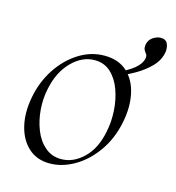

<svg xmlns="http://www.w3.org/2000/svg" viewBox="-85 -583 613 670"><g transform="rotate(15 222.0 -248.0)"><path d="M153 14Q107 14 76.5 -13.5Q46 -41 34.5 -88Q23 -135 34 -193Q45 -251 75.5 -297.5Q106 -344 149.5 -371.5Q193 -399 242 -399Q293 -399 324 -370.5Q355 -342 365 -295Q375 -248 364 -193Q352 -131 319 -84Q286 -37 242 -11.5Q198 14 153 14ZM188 -11Q232 -11 269 -47Q306 -83 318 -149Q325 -184 322.5 -223Q320 -262 307.5 -296.5Q295 -331 271.5 -353Q248 -375 213 -375Q168 -375 130.5 -337Q93 -299 80 -236Q72 -199 75 -160Q78 -121 91.5 -87Q105 -53 129.5 -32Q154 -11 188 -11ZM296 -340 295 -354Q374 -387 382 -426Q384 -437 379.5 -442.5Q375 -448 371.5 -454.5Q368 -461 370 -475Q374 -492 388 -501Q402 -510 415 -510Q434 -510 440 -496.5Q446 -483 444 -467Q439 -436 415.5 -412Q392 -388 360 -370Q328 -352 296 -340Z"/></g></svg>

Font: Cormorant Garamond Light Light
Style: Italic
Weight: 300
Italic angle: -10°
Version: Version 4.001